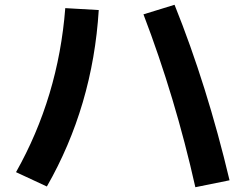

<svg xmlns="http://www.w3.org/2000/svg" viewBox="-20 -755 1040 803"><path d="M710 -735Q846 -397 940 -1L797 28Q713 -347 580 -695ZM253 -721 393 -713Q368 -311 176 25L47 -35Q224 -349 253 -721Z"/></svg>

Font: M PLUS 1p
Style: Bold
Weight: 700
Version: Version 1.062